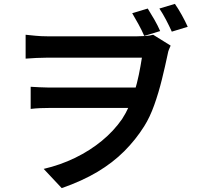

<svg xmlns="http://www.w3.org/2000/svg" viewBox="-20 -885 1040 989"><path d="M741 -841Q758 -814 775.5 -783.5Q793 -753 805 -725L723 -700Q710 -730 694 -759Q678 -788 661 -817ZM881 -865Q899 -839 916.5 -807.5Q934 -776 947 -747L865 -722Q851 -753 835 -783.5Q819 -814 801 -841ZM112 -706Q132 -704 161.5 -701Q191 -698 223 -698Q240 -698 276 -698Q312 -698 359.5 -698Q407 -698 458.5 -698Q510 -698 557 -698Q604 -698 638.5 -698Q673 -698 687 -698Q708 -698 729.5 -699.5Q751 -701 769 -706L859 -650Q855 -641 850.5 -630.5Q846 -620 844 -607Q831 -545 814 -476Q797 -407 774.5 -344Q752 -281 723 -235Q679 -165 620 -106Q561 -47 482.5 0Q404 47 298 84L205 -15Q291 -35 367 -72Q443 -109 504.5 -159.5Q566 -210 609 -272Q628 -301 644.5 -337.5Q661 -374 673.5 -415Q686 -456 695 -499.5Q704 -543 711 -588Q696 -588 659 -588Q622 -588 572.5 -588Q523 -588 469 -588Q415 -588 365 -588Q315 -588 277.5 -588Q240 -588 224 -588Q198 -588 168 -586.5Q138 -585 112 -583ZM710 -329Q691 -329 653.5 -329Q616 -329 569 -329Q522 -329 472 -329Q422 -329 375.5 -329Q329 -329 292.5 -329Q256 -329 237 -329Q211 -329 187.5 -328Q164 -327 138 -324V-438Q160 -437 185 -435.5Q210 -434 233 -434Q253 -434 291 -434Q329 -434 377.5 -434Q426 -434 477.5 -434Q529 -434 577 -434Q625 -434 662 -434Q699 -434 717 -434Z"/></svg>

Font: Noto Sans SC Thin SemiBold
Style: Regular
Weight: 600
Version: Version 2.004-H2;hotconv 1.0.118;makeotfexe 2.5.65603